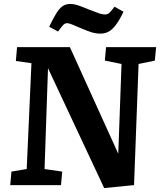

<svg xmlns="http://www.w3.org/2000/svg" viewBox="-20 -939 812 974"><path d="M580 -159 596.5 -614.5 512 -631.5 518 -700H772L765.5 -631.5L683 -614.5L660 0L508.5 15L223.5 -593L206 -81.5L295.5 -68.5L289.5 0H32L38 -68.5L115.5 -81.5L139.5 -618.5L60.5 -629.5L66.5 -700H334.5ZM491 -768.5Q467.5 -768.5 447 -774.5Q426.5 -780.5 398.5 -792.5Q365.5 -807 347 -814.2Q328.5 -821.5 322 -821.5Q310 -821.5 302 -813.7Q294 -806 274.5 -779L229.5 -803.5Q251 -848.5 267 -873.5Q283 -898.5 299 -908.8Q315 -919 336.5 -919Q353.5 -919 372 -913.3Q390.5 -907.5 433 -890Q466 -877 482.8 -871.3Q499.5 -865.5 512.5 -865.5Q525.5 -865.5 534.5 -873.5Q543.5 -881.5 561 -905L606.5 -879.5Q587 -838.5 568.8 -814Q550.5 -789.5 531.8 -779Q513 -768.5 491 -768.5Z"/></svg>

Font: Literata
Style: Italic
Weight: 400
Italic angle: -2°
Designer: Latin by Veronika Burian and Jose Scaglione. Greek by Irene Vlachou. Cyrillic by Vera Evstafieva
Foundry: TypeTogether
Version: Version 3.103;gftools[0.9.29]